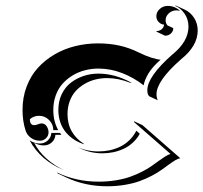

<svg xmlns="http://www.w3.org/2000/svg" viewBox="-20 -628 710 670"><path d="M58.6 -244.1Q58.6 -288.1 72.9 -325.9Q87.2 -363.8 112.1 -391.1Q137 -418.5 170.3 -438Q203.6 -457.5 242.3 -467Q281 -476.6 322.3 -476.6Q362.1 -476.6 396.9 -468.9Q431.6 -461.2 466.6 -443.8Q489.3 -432.6 508.9 -426.5Q528.6 -420.4 540.5 -419.7Q512 -395 498 -371.7Q484.1 -348.4 481.4 -330.3Q446.5 -357.4 406.2 -373Q366 -388.7 323.2 -388.7Q299.6 -388.7 276.9 -382.9Q254.2 -377.2 234.1 -365.2Q214.1 -353.3 198.9 -336.4Q183.6 -319.6 174.8 -295.8Q166 -272 166 -244.1Q166 -204.8 183.3 -173.8H166Q166 -194.3 151.4 -209.1Q136.7 -223.9 116.2 -223.9Q98.1 -223.9 84.2 -212.2Q84.2 -191.4 99.4 -191.2Q104.5 -191.2 112.2 -194.2Q119.9 -197.3 125 -197.3Q136.5 -197.3 142.9 -187.3Q149.4 -177.2 149.4 -166.3Q149.4 -154.1 140.5 -145.5Q131.6 -137 119.1 -137Q101.8 -137 87.9 -147Q74 -157 69.1 -172.9Q58.6 -206.3 58.6 -244.1ZM83.5 -138.2Q99.4 -127.2 119.1 -127.2Q135 -127.2 146.6 -137.8Q158.2 -148.4 159.2 -164.1H189.5Q191.9 -160.6 194.3 -157.5H173.3Q172.4 -141.8 160.8 -131.2Q149.2 -120.6 133.3 -120.6Q118.7 -120.6 106.4 -126.2L99.4 -129.4Q115.2 -98.9 142.3 -74.6Q169.4 -50.3 203.9 -34.2Q163.3 -50.3 132.4 -76.9Q101.6 -103.5 83.5 -138.2ZM178.5 -26.4Q244.9 5.9 324.2 5.9Q356 5.9 384.8 1.1Q413.6 -3.7 434.9 -11.4Q456.3 -19 475 -28.6Q493.7 -38.1 508.1 -48.1Q522.5 -58.1 534.1 -66.7Q545.7 -75.2 556.3 -81.9Q566.9 -88.6 575 -90.8Q565.7 -99.1 535.4 -125.5Q505.1 -151.9 479.5 -174.3Q453.9 -196.8 448.2 -201.7L447.3 -205.1L477.3 -191.2L609.1 -75.9Q601.3 -74.7 591.2 -68.6Q581.1 -62.5 569.3 -53.8Q557.6 -45.2 543.2 -34.9Q528.8 -24.7 509.6 -14.6Q490.5 -4.6 468.6 3.5Q446.8 11.7 417 16.8Q387.2 22 354.2 22Q276.9 22 211.7 -8.5L181.6 -22.7ZM183.6 -244.1Q183.6 -274.7 195.4 -299.3Q207.3 -324 227.2 -339.4Q247.1 -354.7 271.7 -362.9Q296.4 -371.1 323.2 -371.1Q381.8 -371.1 439.5 -338.9L434.6 -339.1Q393.1 -355.5 353.5 -355.5Q332.5 -355.5 312.6 -350.5Q292.7 -345.5 275 -335.1Q257.3 -324.7 244.1 -310.2Q231 -295.7 223.3 -275Q215.6 -254.4 215.6 -230Q215.6 -195.3 230.5 -169.4Q245.4 -143.6 271.2 -127.4L273.7 -124.5Q254.4 -130.6 238.4 -141Q222.4 -151.4 210 -166.1Q197.5 -180.9 190.6 -200.9Q183.6 -220.9 183.6 -244.1ZM247.3 -116Q282.5 -99.6 323.2 -99.6Q343.8 -99.6 362.7 -103.6Q381.6 -107.7 399.2 -116.1Q416.7 -124.5 431.4 -138.7Q446 -152.8 455.8 -171.9L467.8 -161.1Q457.8 -143.3 443.2 -130Q428.7 -116.7 411.5 -108.8Q394.3 -100.8 375.7 -96.9Q357.2 -93 337.4 -93Q296.9 -93 261.5 -109.4ZM494.1 -313Q494.1 -360.6 581.1 -437.5Q637.7 -482.9 637.7 -535.2Q637.7 -559.8 624.5 -579.6Q611.3 -599.4 590.3 -608.2L594.2 -608.4L624.5 -594.5Q645 -585 657.5 -565.4Q669.9 -545.9 669.9 -521.5Q669.9 -467.8 612.1 -421.4Q526.1 -345.9 526.1 -299.1Q526.1 -288.3 530.5 -278.1L500.5 -292.2L496.1 -298.6Q494.1 -305.9 494.1 -313ZM525.6 -571.3Q525.6 -586.2 537.5 -596.8Q549.3 -607.4 565.4 -607.4Q589.8 -607.4 608.4 -590.1L605 -590.6Q599.9 -591.8 595.7 -591.8Q580.3 -591.8 569.1 -581.5Q557.9 -571.3 557.9 -557.4Q557.9 -547.1 564.5 -539.3L584.7 -529.8Q584.7 -518.8 576.3 -511.1Q567.9 -503.4 555.9 -503.4L525.9 -517.6V-519.5Q535.6 -519.5 543.6 -525.5Q551.5 -531.5 552.5 -542Q541.3 -543 533.4 -551.4Q525.6 -559.8 525.6 -571.3Z"/></svg>

Font: AgreloyS1
Style: Medium
Weight: 400
Designer: gluk
Foundry: gluk
Version: Version 0.27